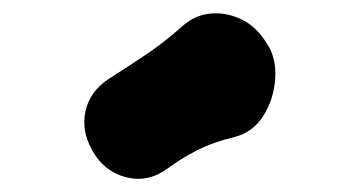

<svg xmlns="http://www.w3.org/2000/svg" viewBox="-20 -811 540 293"><path d="M236 -554Q206 -532 172.5 -540.5Q139 -549 121 -581L120 -583Q104 -612 110.5 -641.5Q117 -671 145 -690Q175 -709 202.5 -727.5Q230 -746 256 -769Q275 -787 298.5 -790Q322 -793 345 -783Q368 -773 383 -751L387 -745Q402 -723 400 -691.5Q398 -660 382 -634.5Q366 -609 338 -602Q305 -594 280.5 -581.5Q256 -569 236 -554Z"/></svg>

Font: Winky Sans Black
Style: Regular
Weight: 900
Designer: Simon Atzbach
Foundry: typofactur
Version: Version 1.205